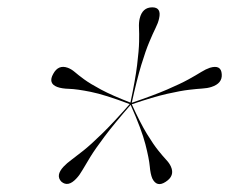

<svg xmlns="http://www.w3.org/2000/svg" viewBox="-20 -784 609 510"><path d="M420 -301Q396.5 -285.5 384.5 -310Q379.5 -322 377.8 -342.2Q376 -362.5 366.2 -400.8Q356.5 -439 327 -505.5Q283.5 -455.5 258.2 -422Q233 -388.5 219.8 -367Q206.5 -345.5 199 -332.2Q191.5 -319 183 -310Q161 -286 143 -301.5Q127 -318 149 -341.5Q157.5 -350.5 169.8 -359.5Q182 -368.5 201.5 -384Q221 -399.5 251 -428.8Q281 -458 324.5 -507.5Q258.5 -532.5 221 -540Q183.5 -547.5 163.8 -548Q144 -548.5 132 -553Q107 -562.5 121.5 -588Q135 -613 160 -604Q169.5 -600.5 178.5 -592.8Q187.5 -585 203.5 -573.2Q219.5 -561.5 248.5 -546Q277.5 -530.5 326.5 -511.5Q339.5 -572.5 344.2 -611.2Q349 -650 349.5 -673Q350 -696 349.2 -709.8Q348.5 -723.5 351 -734.5Q358 -764.5 384.5 -764.5Q409.5 -764.5 402.5 -734.5Q400 -723 393.2 -709.5Q386.5 -696 376.8 -673Q367 -650 355.2 -611.2Q343.5 -572.5 330 -511Q387.5 -530.5 423.5 -546Q459.5 -561.5 480.8 -573.2Q502 -585 514.5 -592.8Q527 -600.5 537.5 -604Q567.5 -613 569 -587Q571 -562.5 541.5 -553Q530.5 -549.5 517.2 -548.8Q504 -548 482.2 -545.5Q460.5 -543 424 -534.8Q387.5 -526.5 330 -507Q352.5 -457.5 370.2 -428.5Q388 -399.5 400.8 -383.8Q413.5 -368 421.8 -359.2Q430 -350.5 434 -341.5Q445 -317 420 -301Z"/></svg>

Font: Fraunces 144pt Light
Style: Italic
Weight: 300
Italic angle: -16°
Version: Version 1.000;[0bf87f6ff]